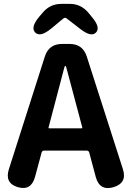

<svg xmlns="http://www.w3.org/2000/svg" viewBox="-20 -968 681 992"><path d="M72 -1Q3 -22 26 -94L212 -677Q233 -741 301 -741H339Q407 -741 428 -677L615 -94Q638 -23 567 -1Q495 20 475 -53L441 -180Q438 -190 427 -190H209Q198 -190 195 -180L161 -54Q141 19 72 -1ZM231 -310Q230 -305 235 -305H401Q406 -305 405 -310L323 -618Q320 -628 317.5 -628Q315 -628 312 -618ZM244 -820Q188 -774 162 -800Q136 -826 183 -882L201 -903Q239 -948 297 -948H340Q398 -948 436 -903L454 -881Q501 -826 476 -800Q451 -774 394 -819L324 -873Q316 -879 308 -873Z"/></svg>

Font: Resource Han Rounded JP
Style: Bold
Weight: 700
Designer: Cyano Hao (round all glyphs); Ryoko NISHIZUKA 西塚涼子 (kana, bopomofo & ideographs); Paul D. Hunt (Latin, Greek & Cyrillic)
Foundry: Cyano Hao
Version: 0.990